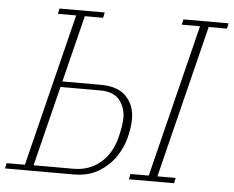

<svg xmlns="http://www.w3.org/2000/svg" viewBox="-57 -757 995 817"><g transform="rotate(5 440.0 -349.0)"><path d="M-2 -23H76L238 -675H160L165 -698H358L353 -675H275L204 -390H368Q441 -390 477 -352.5Q513 -315 513 -257Q513 -220 501.5 -175.5Q490 -131 463 -92Q436 -53 392.5 -26.5Q349 0 285 0H-7ZM527 -23H605L767 -675H689L694 -698H887L882 -675H804L642 -23H720L715 0H522ZM284 -24Q320 -24 349.5 -35.5Q379 -47 401.5 -67Q424 -87 439.5 -114.5Q455 -142 463 -174Q470 -203 473 -222.5Q476 -242 476 -259Q476 -302 450.5 -334Q425 -366 367 -366H198L113 -24Z"/></g></svg>

Font: IBM Plex Serif ExtraLight
Style: Italic
Weight: 200
Italic angle: -14°
Designer: Mike Abbink, Paul van der Laan, Pieter van Rosmalen
Foundry: Bold Monday
Version: Version 2.5